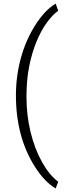

<svg xmlns="http://www.w3.org/2000/svg" viewBox="-20 -817 359 1066"><path d="M68.4 -287.1Q68.4 -393.6 95.7 -493.9Q123 -594.2 175.8 -677.5Q228.5 -760.7 289.1 -796.9L303.2 -757.3Q271 -734.4 239.3 -690.4Q207.5 -646.5 182.6 -585.9Q157.7 -525.4 142.3 -450Q127 -374.5 127 -278.8Q127 -176.8 150.1 -82.5Q173.3 11.7 213.9 83.7Q254.4 155.8 303.2 191.9L289.1 229.5Q227.1 192.4 174.3 109.6Q121.6 26.9 95 -72.5Q68.4 -171.9 68.4 -287.1Z"/></svg>

Font: RobotoInd Light
Style: Regular
Weight: 300
Designer: Google
Version: Version 2.001151; 2014